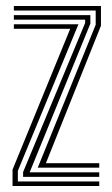

<svg xmlns="http://www.w3.org/2000/svg" viewBox="-20 -620 373 640"><path d="M105.8 -61 299 -537.5V-585H26.2V-600H316.5V-534.2L133 -76H310.8V-61ZM21.8 0V-54.5L214 -524H26.2V-539.2H241.5L39.5 -50.5V-15.2H310.8V0ZM57 -30.5V-46.5L263.8 -543.5V-554.5H26.2V-569.5H281.2V-541.2L78.8 -45.5H310.8V-30.5Z"/></svg>

Font: Big Shoulders Inline Text Thin Medium
Style: Regular
Weight: 500
Version: Version 2.002